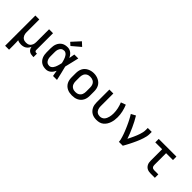

<svg xmlns="http://www.w3.org/2000/svg" viewBox="150 -1929 3301 3301"><g transform="rotate(45 1800.0 -279.0)"><path d="M85 215V-520H181V-210Q181 -193 183.5 -176Q186 -159 192.5 -143.5Q199 -128 209.5 -114.5Q220 -101 234.5 -92Q249 -83 266 -79.5Q283 -76 300 -76Q317 -76 334 -79.5Q351 -83 365.5 -92Q380 -101 390.5 -114.5Q401 -128 407.5 -143.5Q414 -159 416.5 -176Q419 -193 419 -210V-520H515V-111Q515 -104 517 -97Q519 -90 524 -85Q529 -80 536 -78Q543 -76 550 -76H568V8H550Q527 8 504 3Q481 -2 462.5 -15.5Q444 -29 432.5 -50Q421 -71 419 -94Q410 -71 394.5 -51Q379 -31 358 -17Q337 -3 312 2.5Q287 8 263 8Q240 8 218.5 3.5Q197 -1 177 -11Q179 18 180 48Q181 78 181 107V215Z M866 8Q838 8 810.5 2.5Q783 -3 759 -17.5Q735 -32 717 -54Q699 -76 688.5 -101.5Q678 -127 673.5 -154.5Q669 -182 669 -210V-310Q669 -338 673.5 -365.5Q678 -393 688.5 -418.5Q699 -444 717 -466Q735 -488 759 -502.5Q783 -517 810.5 -522.5Q838 -528 866 -528Q890 -528 913.5 -519.5Q937 -511 956 -495.5Q975 -480 989.5 -459.5Q1004 -439 1015 -417Q1019 -443 1023.5 -468.5Q1028 -494 1033 -520H1129Q1113 -456 1099 -391.5Q1085 -327 1068 -263Q1086 -198 1100.5 -132Q1115 -66 1131 0H1035Q1030 -27 1025 -53.5Q1020 -80 1016 -107Q1005 -84 991 -63.5Q977 -43 958 -26.5Q939 -10 915 -1Q891 8 866 8ZM866 -76Q886 -76 903 -87Q920 -98 932 -114Q944 -130 952 -148.5Q960 -167 966 -186Q972 -205 977 -224.5Q982 -244 986 -263Q982 -282 977 -301Q972 -320 965.5 -338.5Q959 -357 951 -374.5Q943 -392 931 -407.5Q919 -423 902 -433.5Q885 -444 866 -444Q850 -444 834.5 -439.5Q819 -435 807 -425Q795 -415 786.5 -401Q778 -387 773 -372Q768 -357 766.5 -341.5Q765 -326 765 -310V-210Q765 -194 766.5 -178.5Q768 -163 773 -148Q778 -133 786.5 -119Q795 -105 807 -95Q819 -85 834.5 -80.5Q850 -76 866 -76ZM882 -576 828 -624 964 -773 1036 -707Z M1500 8Q1470 8 1441 3Q1412 -2 1385 -15Q1358 -28 1336.5 -48.5Q1315 -69 1301.5 -95.5Q1288 -122 1282.5 -151Q1277 -180 1277 -210V-310Q1277 -340 1282.5 -369Q1288 -398 1301.5 -424.5Q1315 -451 1337 -471.5Q1359 -492 1385.5 -505Q1412 -518 1441 -524.5Q1470 -531 1500 -531Q1530 -531 1559 -524.5Q1588 -518 1614.5 -505Q1641 -492 1663 -471.5Q1685 -451 1698.5 -424.5Q1712 -398 1717.5 -369Q1723 -340 1723 -310V-210Q1723 -180 1717.5 -151Q1712 -122 1698.5 -95.5Q1685 -69 1663.5 -48.5Q1642 -28 1615 -15Q1588 -2 1559 3Q1530 8 1500 8ZM1500 -76Q1518 -76 1535 -79.5Q1552 -83 1567.5 -91.5Q1583 -100 1595 -113Q1607 -126 1614 -142Q1621 -158 1624 -175Q1627 -192 1627 -210V-310Q1627 -328 1624 -345.5Q1621 -363 1613.5 -379Q1606 -395 1594 -408Q1582 -421 1566.5 -429Q1551 -437 1533.5 -440.5Q1516 -444 1498 -444Q1481 -444 1464 -440.5Q1447 -437 1431.5 -428.5Q1416 -420 1404.5 -407Q1393 -394 1386 -378Q1379 -362 1376 -344.5Q1373 -327 1373 -310V-210Q1373 -192 1376 -175Q1379 -158 1386 -142Q1393 -126 1405 -113Q1417 -100 1432.5 -91.5Q1448 -83 1465 -79.5Q1482 -76 1500 -76Z M2096 8Q2067 8 2038.5 2.5Q2010 -3 1985 -16.5Q1960 -30 1940 -51.5Q1920 -73 1907.5 -98.5Q1895 -124 1890 -152.5Q1885 -181 1885 -210V-520H1981V-210Q1981 -193 1983.5 -176.5Q1986 -160 1992 -144.5Q1998 -129 2008 -115.5Q2018 -102 2032 -93Q2046 -84 2062.5 -80Q2079 -76 2096 -76Q2118 -76 2140 -85Q2162 -94 2177 -111Q2192 -128 2201.5 -149Q2211 -170 2216.5 -192.5Q2222 -215 2224.5 -238Q2227 -261 2227 -284Q2227 -340 2214.5 -396Q2202 -452 2181 -504L2269 -536Q2294 -476 2308.5 -412Q2323 -348 2323 -283Q2323 -249 2318 -214Q2313 -179 2302 -146Q2291 -113 2272 -83.5Q2253 -54 2226 -32Q2199 -10 2165 -1Q2131 8 2096 8Z M2636 0Q2636 -26 2629.5 -51.5Q2623 -77 2615.5 -102.5Q2608 -128 2599 -152.5Q2590 -177 2580.5 -201.5Q2571 -226 2560.5 -250Q2550 -274 2539.5 -298Q2529 -322 2517.5 -345.5Q2506 -369 2494 -392.5Q2482 -416 2469 -438.5Q2456 -461 2442 -484L2524 -528Q2552 -483 2576.5 -435.5Q2601 -388 2623.5 -339Q2646 -290 2666 -240.5Q2686 -191 2703 -140Q2716 -166 2729 -192.5Q2742 -219 2754 -245.5Q2766 -272 2777 -299Q2788 -326 2797 -354Q2806 -382 2812.5 -410.5Q2819 -439 2819 -468V-520H2915V-468Q2915 -436 2908 -405Q2901 -374 2891.5 -344Q2882 -314 2870.5 -284.5Q2859 -255 2846 -226Q2833 -197 2819.5 -168.5Q2806 -140 2791.5 -111.5Q2777 -83 2762 -55.5Q2747 -28 2731 0Z M3407 0Q3386 0 3365.5 -3.5Q3345 -7 3326 -16Q3307 -25 3292.5 -40Q3278 -55 3268.5 -74Q3259 -93 3255.5 -113.5Q3252 -134 3252 -155V-436H3085V-520H3515V-436H3348V-155Q3348 -142 3350.5 -128.5Q3353 -115 3361 -104.5Q3369 -94 3381.5 -89Q3394 -84 3407 -84H3511V0Z"/></g></svg>

Font: Zed Mono Medium Extended
Style: Regular
Weight: 500
Width: 7
Monospace: yes
Designer: Belleve Invis
Foundry: Belleve Invis
Version: Version 1.0.0; ttfautohint (v1.8.4)